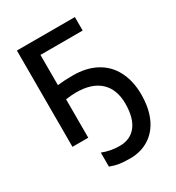

<svg xmlns="http://www.w3.org/2000/svg" viewBox="-222 -849 1132 1233"><g transform="rotate(-30 344.0 -232.0)"><path d="M527 -71Q527 35 483.5 91Q440 147 360 147Q293 147 233 123V227Q267 240 298.5 245Q330 250 380 250Q459 250 520 211Q581 172 613 100Q645 28 645 -71Q645 -171 606 -246Q568 -319 496 -357.5Q424 -396 325 -396Q263 -396 211 -390V-614H524V-714H94V0H211V-285Q258 -291 288 -291Q404 -291 465.5 -234Q527 -177 527 -71Z"/></g></svg>

Font: OpenSansMMV
Style: Semibold
Weight: 600
Designer: Steve Matteson
Foundry: Ascender Corporation
Version: Version 6.000